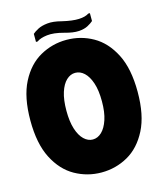

<svg xmlns="http://www.w3.org/2000/svg" viewBox="-122 -912 858 1013"><g transform="rotate(-15 307.0 -405.0)"><path d="M14 -350Q14 -477 55 -557Q96 -637 163 -674.5Q230 -712 307 -712Q385 -712 451.5 -674.5Q518 -637 559 -557Q600 -477 600 -350Q600 -223 559 -143Q518 -63 451.5 -25.5Q385 12 307 12Q230 12 163 -25.5Q96 -63 55 -143Q14 -223 14 -350ZM211 -350Q211 -291 224 -250.5Q237 -210 259 -189Q281 -168 307 -168Q334 -168 356 -189Q378 -210 391.5 -250.5Q405 -291 405 -350Q405 -411 391.5 -451Q378 -491 356 -511.5Q334 -532 307 -532Q281 -532 259 -511.5Q237 -491 224 -450.5Q211 -410 211 -350ZM307 -751Q252 -766 215 -761.5Q178 -757 159 -743H150V-787Q161 -797 181 -807.5Q201 -818 233 -821.5Q265 -825 310 -813Q365 -800 400.5 -801.5Q436 -803 455 -816H464V-773Q453 -763 433.5 -752.5Q414 -742 383.5 -740Q353 -738 307 -751Z"/></g></svg>

Font: Phudu Light Black
Style: Regular
Weight: 900
Version: Version 1.005;gftools[0.9.23]